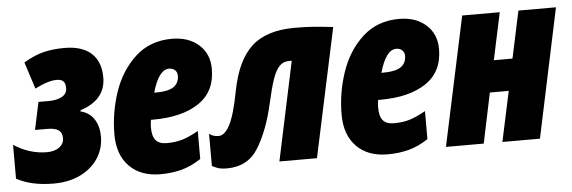

<svg xmlns="http://www.w3.org/2000/svg" viewBox="-55 -686 2445 820"><g transform="rotate(-5 1167.5 -276.5)"><path d="M-13 -25V-170Q54 -126 129 -126Q162 -126 182 -141Q202 -156 202 -180Q202 -203 187 -214Q172 -225 138 -225H86L111 -343H155Q189 -343 211.5 -355Q234 -367 234 -392Q234 -413 224.5 -421.5Q215 -430 197 -430Q160 -430 103 -401L66 -516Q113 -544 153 -553.5Q193 -563 241 -563Q317 -563 356.5 -527Q396 -491 396 -423Q396 -327 287 -292L286 -287Q324 -278 344 -247.5Q364 -217 364 -173Q364 -122 337.5 -80.5Q311 -39 261.5 -14.5Q212 10 146 10Q50 10 -13 -25Z M422 -176Q422 -269 452 -357.5Q482 -446 545 -504Q608 -562 702 -562Q773 -562 817 -523Q861 -484 861 -419Q861 -322 789 -273.5Q717 -225 593 -225H583Q580 -209 580 -193Q580 -154 595 -137Q610 -120 642 -120Q678 -120 707.5 -128.5Q737 -137 778 -160V-40Q736 -12 694 -1Q652 10 604 10Q519 10 470.5 -39.5Q422 -89 422 -176ZM609 -339Q668 -339 691 -355.5Q714 -372 714 -403Q714 -418 704 -427Q694 -436 679 -436Q634 -436 607 -339Z M825 -6V-144Q841 -131 865 -131Q891 -131 913 -172Q935 -213 955 -318Q980 -446 1043.5 -504.5Q1107 -563 1229 -563Q1275 -563 1308 -560.5Q1341 -558 1393 -552L1275 0H1114L1204 -424H1192Q1167 -424 1150.5 -406.5Q1134 -389 1121.5 -352.5Q1109 -316 1094 -249Q1069 -138 1024 -64Q979 10 888 10Q868 10 855 6.5Q842 3 825 -6Z M1396 -176Q1396 -269 1426 -357.5Q1456 -446 1519 -504Q1582 -562 1676 -562Q1747 -562 1791 -523Q1835 -484 1835 -419Q1835 -322 1763 -273.5Q1691 -225 1567 -225H1557Q1554 -209 1554 -193Q1554 -154 1569 -137Q1584 -120 1616 -120Q1652 -120 1681.5 -128.5Q1711 -137 1752 -160V-40Q1710 -12 1668 -1Q1626 10 1578 10Q1493 10 1444.5 -39.5Q1396 -89 1396 -176ZM1583 -339Q1642 -339 1665 -355.5Q1688 -372 1688 -403Q1688 -418 1678 -427Q1668 -436 1653 -436Q1608 -436 1581 -339Z M1946 -553H2107L2064 -351H2144L2187 -553H2348L2231 0H2070L2116 -215H2035L1990 0H1828Z"/></g></svg>

Font: Noto Sans UI CondBlack
Style: Italic
Weight: 900
Width: 3
Italic angle: -12°
Designer: Monotype Design Team
Foundry: Monotype Imaging Inc.
Version: Version 1.001